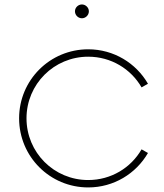

<svg xmlns="http://www.w3.org/2000/svg" viewBox="-20 -821 724 849"><path d="M342.3 -740.2C358.4 -740.2 373 -753.9 373 -771C373 -787.6 358.4 -801.3 342.3 -801.3C325.7 -801.3 311.5 -787.6 311.5 -771C311.5 -753.9 325.7 -740.2 342.3 -740.2ZM370.1 7.8C482.9 7.8 581.5 -53.2 634.3 -144.5L606 -160.6C559.1 -79.1 471.2 -24.9 370.1 -24.9C218.8 -24.9 97.2 -146.5 97.2 -297.9C97.2 -448.7 218.8 -570.3 370.1 -570.3C471.2 -570.3 559.1 -516.1 606 -434.6L634.3 -450.7C581.5 -542 482.9 -603 370.1 -603C200.7 -603 64.5 -466.8 64.5 -297.9C64.5 -128.4 200.7 7.8 370.1 7.8Z"/></svg>

Font: Now ExtraLight
Style: Regular
Weight: 200
Designer: Alfredo Marco Pradil
Foundry: Alfredo Marco Pradil
Version: Version 1.200;hotconv 1.0.109;makeotfexe 2.5.65596